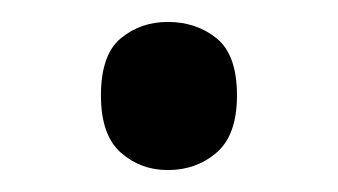

<svg xmlns="http://www.w3.org/2000/svg" viewBox="-20 -141 308 175"><path d="M72 -54Q72 -91 90 -106Q108 -121 133 -121Q159 -121 177.5 -106Q196 -91 196 -54Q196 -18 177.5 -2Q159 14 133 14Q108 14 90 -2Q72 -18 72 -54Z"/></svg>

Font: Noto Sans Ambassadori
Style: Regular
Weight: 400
Designer: Monotype Design Team
Foundry: Monotype Imaging Inc.
Version: Version 2.013